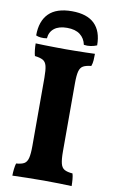

<svg xmlns="http://www.w3.org/2000/svg" viewBox="-96 -922 578 975"><g transform="rotate(10 193.0 -434.5)"><path d="M114.4 -514.2Q114.4 -554.4 109.3 -575Q104.2 -595.6 89.8 -603.7Q75.4 -611.8 47.8 -615Q44.2 -627.2 42.3 -644.8Q40.4 -662.4 40.4 -679Q57.2 -678 85.3 -677.5Q113.4 -677 143.4 -676.5Q173.4 -676 196.2 -676Q219 -676 246.4 -676.5Q273.8 -677 299.9 -677.5Q326 -678 346 -679Q346 -661.8 345 -645.7Q344 -629.6 338.6 -615Q311.6 -612.4 297.2 -604.3Q282.8 -596.2 277.4 -575.3Q272 -554.4 272 -514.2V-163Q272 -122.2 277.4 -100.7Q282.8 -79.2 297.5 -71.1Q312.2 -63 339.2 -61Q342.8 -50 344.4 -31.8Q346 -13.6 346 3Q320.8 2 282.9 1Q245 0 202.2 0Q159.4 0 115.6 1Q71.8 2 40.4 3Q40.4 -13 42.6 -31.2Q44.8 -49.4 48.4 -61Q75.4 -63 89.5 -71.1Q103.6 -79.2 109 -100.7Q114.4 -122.2 114.4 -163ZM194.2 -871.8Q272 -871.8 310.8 -833.9Q349.6 -796 349.6 -723.2Q335.2 -717 317.8 -714.2Q300.4 -711.4 282.6 -714.2Q275.8 -747 251.4 -765.7Q227 -784.4 184.2 -784.4Q142 -784.4 118.3 -765.7Q94.6 -747 92.2 -714.2Q76.2 -711.4 60.9 -712.9Q45.6 -714.4 35.8 -719.2Q35.8 -793.4 75.1 -832.6Q114.4 -871.8 194.2 -871.8Z"/></g></svg>

Font: Vollkorn
Style: Regular
Weight: 400
Designer: Friedrich Althausen
Foundry: Friedrich Althausen
Version: Version 4.104